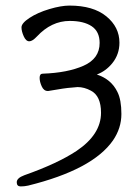

<svg xmlns="http://www.w3.org/2000/svg" viewBox="-20 -505 496 688"><path d="M327 -238Q379 -221 401 -175Q415 -147 415 -96.5Q415 -46 385 -2Q312 103 81 160Q68 163 54 163Q40 163 40 148Q40 133 67 123Q186 81 254 36Q342 -23 342 -101Q342 -161 306 -180Q282 -193 258 -193L236 -191Q216 -190 153 -179H151Q137 -179 129.5 -195.5Q122 -212 122 -226Q122 -241 133 -241Q222 -244 279.5 -269.5Q337 -295 337 -351Q337 -392 308.5 -411Q280 -430 230 -430Q164 -430 112 -374Q96 -357 85 -357Q73 -357 65 -375Q57 -393 57 -407Q57 -422 86 -441Q115 -460 157 -472.5Q199 -485 229 -485Q314 -485 361 -446.5Q408 -408 408 -352Q408 -310 382 -278Q359 -250 327 -238Z"/></svg>

Font: QiushuiShotai
Style: Regular
Weight: 600
Designer: Fontworks Inc.
Foundry: Fontworks Inc.
Version: Version 1.250